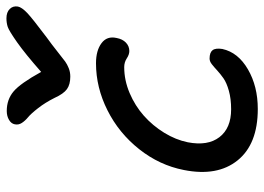

<svg xmlns="http://www.w3.org/2000/svg" viewBox="-134 -690 832 605"><g transform="rotate(-90 282.5 -387.0)"><path d="M527.8 -783.2Q546.9 -783.2 557.1 -772.9Q567.4 -762.7 564.9 -747.1Q562.5 -734.9 544.9 -718Q527.3 -701.2 466.8 -655.8Q446.3 -641.1 423.3 -622.8Q400.4 -604.5 391.6 -598.1Q382.8 -591.8 370.6 -586.9Q358.4 -582 344.2 -582Q319.3 -582 304.7 -592.5Q290 -603 276.9 -631.8Q262.2 -661.1 244.6 -683.6Q227.1 -706.1 215.8 -715.3Q204.6 -724.6 198 -734.9Q191.4 -745.1 193.8 -756.8Q195.8 -768.1 207.8 -775.1Q219.7 -782.2 235.8 -782.2Q272 -782.2 297.4 -760.7Q322.8 -739.3 358.9 -673.8Q416 -724.1 452.1 -749.5Q488.3 -774.9 500.7 -779.1Q513.2 -783.2 527.8 -783.2ZM242.2 8.8Q131.3 8.8 80.1 -54.9Q28.8 -118.7 49.8 -224.1Q64.9 -301.3 115.5 -365Q166 -428.7 237.8 -464.8Q309.6 -501 386.2 -501Q426.3 -501 449.5 -483.6Q472.7 -466.3 465.8 -436Q462.4 -417.5 451.2 -406.7Q439.9 -396 424.8 -396Q413.6 -396 401.4 -404.1Q389.2 -412.1 374 -412.1Q332.5 -412.1 292.2 -395Q252 -377.9 220.7 -350.1Q189.5 -322.3 167.2 -286.1Q145 -250 137.2 -211.9Q125 -148.9 153.3 -112.1Q181.6 -75.2 241.2 -75.2Q273.9 -75.2 299.3 -82.3Q324.7 -89.4 338.9 -99.4Q353 -109.4 363.5 -119.1Q374 -128.9 383.1 -136Q392.1 -143.1 400.9 -143.1Q419.9 -143.1 427.2 -133.8Q434.6 -124.5 431.2 -103Q420.4 -53.2 366.9 -22.2Q313.5 8.8 242.2 8.8Z"/></g></svg>

Font: Shantell Sans Normal
Style: Italic
Weight: 400
Italic angle: -11.31°
Designer: Stephen Nixon, Anya Danilova, Shantell Martin
Foundry: Arrow Type
Version: Version 1.006;[559af2be0]